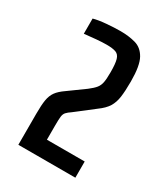

<svg xmlns="http://www.w3.org/2000/svg" viewBox="-109 -859 430 493"><g transform="rotate(30 106.0 -612.0)"><path d="M23 -420V-512Q23 -538 25.5 -553Q28 -568 35.5 -578.5Q43 -589 59 -600L106 -634Q119 -644 125 -651.5Q131 -659 133 -669.5Q135 -680 135 -700Q135 -725 131.5 -737Q128 -749 118.5 -752.5Q109 -756 91 -756Q78 -756 61 -754.5Q44 -753 26 -751V-796Q40 -800 63 -802Q86 -804 105 -804Q129 -804 149 -798.5Q169 -793 180.5 -772.5Q192 -752 192 -705Q192 -677 189.5 -659Q187 -641 179 -628Q171 -615 153 -602L100 -561Q91 -555 86.5 -550Q82 -545 81 -536.5Q80 -528 80 -510V-468H192V-420Z"/></g></svg>

Font: Saira UltraCondensed SemiBold
Style: Regular
Weight: 600
Width: 1
Designer: Hector Gatti with collaboration of the Omnibus-Type team
Foundry: Omnibus-Type
Version: Version 1.101